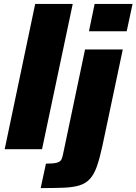

<svg xmlns="http://www.w3.org/2000/svg" viewBox="-20 -763 698 982"><path d="M4 0 160 -743H352L195 0ZM435 -603 464 -743H658L628 -603ZM188 199 215 74Q254 74 271.5 69Q289 64 294.5 52Q300 40 303 23L415 -510H608L504 -18Q490 47 475.5 88Q461 129 440 152Q419 175 387 185Q355 195 306.5 197Q258 199 188 199Z"/></svg>

Font: Saira Thin ExtraBold
Style: Italic
Weight: 800
Italic angle: -12°
Version: Version 1.101